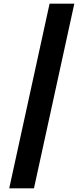

<svg xmlns="http://www.w3.org/2000/svg" viewBox="-20 -820 452 1040"><path d="M30 200 248.5 -800H382.5L164 200Z"/></svg>

Font: Big Shoulders Stencil Text Thin ExtraBold
Style: Regular
Weight: 800
Version: Version 2.001